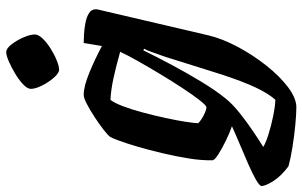

<svg xmlns="http://www.w3.org/2000/svg" viewBox="-268 -594 995 632"><g transform="rotate(-90 230.0 -277.5)"><path d="M193 200Q171 200 134.5 196.5Q98 193 61 187Q24 181 -1 174Q-33 150 -49 125Q-65 100 -66 85Q-64 78 -45 67Q-26 56 3.5 43Q33 30 66.5 16Q100 2 131 -12Q108 -20 82.5 -32.5Q57 -45 39 -56.5Q21 -68 19 -75Q18 -111 25 -154.5Q32 -198 42.5 -242Q53 -286 64 -323.5Q75 -361 84 -385Q93 -409 96 -413Q102 -421 120 -435Q138 -449 161 -464Q184 -479 204 -489.5Q224 -500 234 -500Q262 -500 307 -481.5Q352 -463 395 -440L405 -500Q415 -500 433 -499Q451 -498 470 -494.5Q489 -491 502.5 -483Q516 -475 516 -460Q516 -455 514 -448L430 -89Q419 -43 392 7.5Q365 58 330 102Q295 146 259 173Q223 200 193 200ZM193 -96Q199 -96 216 -117.5Q233 -139 256 -174Q279 -209 302.5 -248Q326 -287 346 -322.5Q366 -358 376 -380Q326 -394 289 -402Q252 -410 218 -412Q208 -400 197 -371Q186 -342 176 -304.5Q166 -267 158 -230Q150 -193 145.5 -163.5Q141 -134 141 -123Q151 -113 168 -104.5Q185 -96 193 -96ZM218 131Q238 109 258 67Q278 25 301 -45L360 -233Q369 -258 375.5 -276.5Q382 -295 386 -301L381 -304Q359 -259 332 -208.5Q305 -158 277 -112Q249 -66 224 -35Q205 -11 175 13Q145 37 114.5 57.5Q84 78 63 91Q75 99 103.5 108Q132 117 163.5 123.5Q195 130 218 131ZM317 -581Q306 -581 291 -598Q276 -615 265 -637Q254 -659 254 -674Q254 -685 268.5 -699Q283 -713 304 -725.5Q325 -738 344.5 -746.5Q364 -755 375 -755Q387 -755 400.5 -737.5Q414 -720 423.5 -698Q433 -676 433 -661Q433 -649 419.5 -635Q406 -621 386 -608.5Q366 -596 347 -588.5Q328 -581 317 -581Z"/></g></svg>

Font: Texturina ExtraBold
Style: Italic
Weight: 800
Italic angle: -11°
Designer: Guillermo Torres Carreño
Foundry: Omnibus-Type
Version: Version 1.002; ttfautohint (v1.8.3)